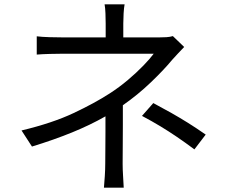

<svg xmlns="http://www.w3.org/2000/svg" viewBox="-20 -821 1040 883"><path d="M553 -801Q550 -785 548.5 -759.5Q547 -734 547 -713V-649H712Q729 -649 745.5 -650Q762 -651 775 -655L827 -605Q814 -591 798.5 -575Q783 -559 771 -545Q734 -500 674 -442.5Q614 -385 545 -337Q545 -296 545 -246Q545 -196 544.5 -149Q544 -102 544 -68Q544 -42 546 -11.5Q548 19 549 42H458Q460 20 462 -11Q464 -42 464 -68Q464 -97 464.5 -135Q465 -173 465 -212.5Q465 -252 465 -286Q395 -246 311.5 -212Q228 -178 127 -147L79 -221Q221 -255 318.5 -301Q416 -347 484 -391Q529 -420 568.5 -453.5Q608 -487 639 -519Q670 -551 687 -574H272Q246 -574 209 -573Q172 -572 149 -570V-654Q173 -651 209 -650Q245 -649 270 -649H466V-713Q466 -734 465 -759.5Q464 -785 461 -801ZM874 -134Q831 -166 793.5 -191.5Q756 -217 718 -240Q680 -263 633 -288L685 -347Q732 -322 769 -301Q806 -280 843 -257Q880 -234 926 -202Z"/></svg>

Font: Source Han Sans SC
Style: Regular
Weight: 400
Designer: Ryoko NISHIZUKA 西塚涼子 (kana, bopomofo & ideographs); Paul D. Hunt (Latin, Greek & Cyrillic); Sandoll Communications 산돌커뮤니
Foundry: Adobe
Version: Version 2.002;hotconv 1.0.116;makeotfexe 2.5.65601; ttfautoh